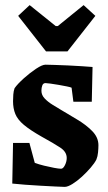

<svg xmlns="http://www.w3.org/2000/svg" viewBox="-20 -720 422 751"><path d="M233 11Q222 11 196.5 9.5Q171 8 139.5 6.5Q108 5 78 2.5Q48 0 28 -2L31 -161H95L116 -83Q132 -77 152.5 -72Q173 -67 191.5 -63.5Q210 -60 219 -60Q227 -60 234 -74Q241 -88 241 -102Q241 -126 216 -142.5Q191 -159 142 -186Q98 -211 73.5 -231.5Q49 -252 40 -274Q31 -296 31 -324Q31 -336 32 -350Q33 -364 37 -375Q49 -392 73 -413.5Q97 -435 121 -451Q145 -467 158 -467Q171 -467 195 -466Q219 -465 247 -464Q275 -463 300.5 -461Q326 -459 342 -458L339 -322H267L260 -377Q256 -379 241.5 -382Q227 -385 209.5 -388Q192 -391 177.5 -393Q163 -395 158 -395Q149 -395 145.5 -386Q142 -377 142 -365Q142 -348 155 -334.5Q168 -321 186 -310Q204 -299 219 -290Q247 -273 281 -253Q315 -233 340 -208Q365 -183 365 -152Q365 -140 363.5 -124Q362 -108 357 -96Q350 -82 334.5 -64Q319 -46 300.5 -29Q282 -12 263.5 -0.5Q245 11 233 11ZM160 -519 51 -658 96 -700 198 -618H206L307 -700L353 -658L244 -519Z"/></svg>

Font: Grenze Gotisch
Style: Bold
Weight: 700
Designer: Renata Polastri
Foundry: Omnibus-Type
Version: Version 1.001